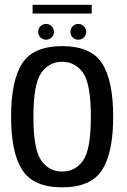

<svg xmlns="http://www.w3.org/2000/svg" viewBox="-20 -798 544 822"><path d="M246 4Q369 4 416.8 -69.8Q464.5 -143.5 464.5 -298.5Q464.5 -454 416.8 -527.2Q369 -600.5 246 -600.5Q123.5 -600.5 75.5 -527.2Q27.5 -454 27.5 -298.5Q27.5 -143.5 75.5 -69.8Q123.5 4 246 4ZM246 -63.5Q190.5 -63.5 156.8 -110.5Q123 -157.5 123 -298Q123 -439 156.8 -486.2Q190.5 -533.5 246 -533.5Q302 -533.5 335.5 -486.2Q369 -439 369 -298Q369 -157.5 335.5 -110.5Q302 -63.5 246 -63.5ZM177.5 -628Q191.5 -628 201.2 -637.8Q211 -647.5 211 -661.5Q211 -675.5 201.2 -685.5Q191.5 -695.5 177.5 -695.5Q163 -695.5 153.2 -685.5Q143.5 -675.5 143.5 -661.5Q143.5 -647.5 153.2 -637.8Q163 -628 177.5 -628ZM315 -628Q329.5 -628 339.2 -637.8Q349 -647.5 349 -661.5Q349 -675.5 339.2 -685.5Q329.5 -695.5 315 -695.5Q301 -695.5 291.2 -685.5Q281.5 -675.5 281.5 -661.5Q281.5 -647.5 291.2 -637.8Q301 -628 315 -628ZM119.5 -740H372.5V-777.5H119.5Z"/></svg>

Font: Anybody SemiCondensed
Style: Regular
Weight: 400
Width: 4
Version: Version 1.113;gftools[0.9.25]